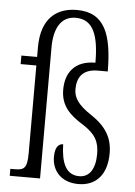

<svg xmlns="http://www.w3.org/2000/svg" viewBox="-54 -801 598 852"><g transform="rotate(5 245.0 -374.5)"><path d="M327 10C406 10 454 -43 454 -138C454 -204 427 -254 358 -300C295 -341 278 -373 278 -408C278 -456 298 -499 370 -499H414C413 -663 379 -759 254 -759C164 -759 96 -708 96 -579V-536H26V-498H96V-108C96 -40 82 -31 41 -31H21V0H156V-584C156 -663 183 -724 252 -724C331 -724 356 -653 356 -533C264 -533 224 -477 224 -402C224 -331 263 -292 325 -254C383 -217 399 -183 399 -130C399 -63 373 -25 328 -25C269 -25 247 -77 245 -160C229 -160 209 -150 209 -101C209 -39 251 10 327 10Z"/></g></svg>

Font: Noto Serif Armenian ExtraCondensed Light
Style: Regular
Weight: 300
Width: 2
Designer: Monotype Design Team
Foundry: Monotype Imaging Inc.
Version: Version 2.008